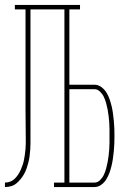

<svg xmlns="http://www.w3.org/2000/svg" viewBox="-20 -755 540 775"><path d="M0 0V-18Q11 -18 21.5 -22Q32 -26 39.5 -33.5Q47 -41 53 -50Q59 -59 63.5 -69Q68 -79 71.5 -89.5Q75 -100 77 -110.5Q79 -121 80.5 -132Q82 -143 83 -154Q84 -165 84 -175.5Q84 -186 84 -197Q84 -227 83.5 -256.5Q83 -286 83 -315V-717H40V-735H303V-717H260V-413H361Q376 -413 388.5 -404Q401 -395 409 -382.5Q417 -370 422 -355.5Q427 -341 430.5 -326.5Q434 -312 436 -297Q438 -282 439.5 -267Q441 -252 441.5 -237Q442 -222 442 -207Q442 -192 441.5 -176.5Q441 -161 439.5 -146Q438 -131 436 -116.5Q434 -102 430.5 -87Q427 -72 422 -58Q417 -44 409 -31Q401 -18 388.5 -9Q376 0 361 0H198V-18H240V-717H103V-315Q103 -286 103 -257.5Q103 -229 103 -200Q103 -188 103 -175.5Q103 -163 102 -150.5Q101 -138 99.5 -125.5Q98 -113 95 -101Q92 -89 88 -77Q84 -65 78 -54Q72 -43 64 -33Q56 -23 46.5 -15Q37 -7 25 -3.5Q13 0 0 0ZM260 -18H361Q374 -18 384 -28Q394 -38 399.5 -50Q405 -62 408.5 -75Q412 -88 414.5 -101Q417 -114 418.5 -127Q420 -140 421 -153.5Q422 -167 422 -180Q422 -193 422 -207Q422 -220 422 -233.5Q422 -247 421 -260Q420 -273 418.5 -286Q417 -299 414.5 -312.5Q412 -326 408.5 -338.5Q405 -351 399.5 -363Q394 -375 384 -385Q374 -395 361 -395H260Z"/></svg>

Font: Iosevka Slab Thin
Style: Regular
Weight: 100
Monospace: yes
Designer: Belleve Invis
Foundry: Belleve Invis
Version: Version 11.1.0; ttfautohint (v1.8.3)